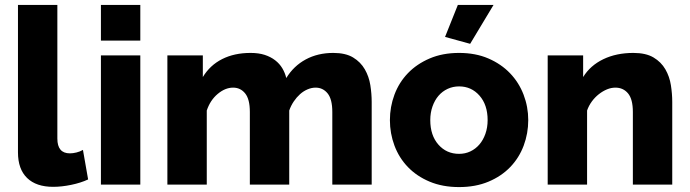

<svg xmlns="http://www.w3.org/2000/svg" viewBox="-20 -750 2802 780"><path d="M53 -730H213V-187Q213 -127 264 -127Q276 -127 290.5 -130.5Q305 -134 317 -141L338 -21Q308 -7 269 1Q230 9 196 9Q127 9 90 -27Q53 -63 53 -131Z M390 0V-525H550V0ZM390 -585V-730H550V-585Z M1490 0H1330V-295Q1330 -347 1311 -370.5Q1292 -394 1262 -394Q1246 -394 1229.5 -387Q1213 -380 1199 -367.5Q1185 -355 1173.5 -338Q1162 -321 1155 -301V0H995V-295Q995 -347 976 -370.5Q957 -394 927 -394Q895 -394 864.5 -368.5Q834 -343 820 -301V0H660V-525H804V-437Q833 -485 882.5 -510Q932 -535 998 -535Q1031 -535 1055.5 -527Q1080 -519 1098 -505Q1116 -491 1127 -472.5Q1138 -454 1143 -433Q1173 -482 1222 -508.5Q1271 -535 1334 -535Q1384 -535 1414.5 -516.5Q1445 -498 1462 -468.5Q1479 -439 1484.5 -404Q1490 -369 1490 -336Z M1890 -572 1788 -600 1840 -730H1985ZM1845 10Q1778 10 1725.5 -12Q1673 -34 1637 -71.5Q1601 -109 1582.5 -158.5Q1564 -208 1564 -262Q1564 -316 1582.5 -365.5Q1601 -415 1637 -452.5Q1673 -490 1725.5 -512.5Q1778 -535 1845 -535Q1912 -535 1964 -512.5Q2016 -490 2052 -452.5Q2088 -415 2107 -365.5Q2126 -316 2126 -262Q2126 -208 2107.5 -158.5Q2089 -109 2053 -71.5Q2017 -34 1964.5 -12Q1912 10 1845 10ZM1728 -262Q1728 -200 1761 -162.5Q1794 -125 1845 -125Q1870 -125 1891 -135Q1912 -145 1927.5 -163Q1943 -181 1952 -206.5Q1961 -232 1961 -262Q1961 -324 1928 -361.5Q1895 -399 1845 -399Q1820 -399 1798.5 -389Q1777 -379 1761.5 -361Q1746 -343 1737 -317.5Q1728 -292 1728 -262Z M2711 0H2551V-295Q2551 -347 2531.5 -370.5Q2512 -394 2480 -394Q2463 -394 2446 -387Q2429 -380 2413 -367.5Q2397 -355 2384.5 -338Q2372 -321 2365 -301V0H2205V-525H2349V-437Q2378 -484 2431 -509.5Q2484 -535 2553 -535Q2604 -535 2635 -516.5Q2666 -498 2683 -468.5Q2700 -439 2705.5 -404Q2711 -369 2711 -336Z"/></svg>

Font: Boldmen
Style: Bold
Weight: 700
Designer: Matt McInerney, Pablo Impallari, Rodrigo Fuenzalida
Foundry: LIVING CONCEPT
Version: Version 1.000